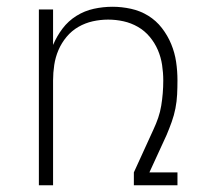

<svg xmlns="http://www.w3.org/2000/svg" viewBox="-20 -548 640 568"><path d="M95 0V-520H137V-415Q148 -441 165 -463.5Q182 -486 206 -501Q230 -516 257.5 -522Q285 -528 313 -528Q340 -528 367.5 -522Q395 -516 418.5 -501.5Q442 -487 459 -465Q476 -443 486.5 -417.5Q497 -392 501 -365Q505 -338 505 -310Q505 -289 504 -268.5Q503 -248 499 -227.5Q495 -207 488 -187.5Q481 -168 473 -149L422 -38H505V0H376V-38L434 -165Q442 -182 448 -199.5Q454 -217 457 -235.5Q460 -254 461.5 -272.5Q463 -291 463 -310Q463 -333 459.5 -356Q456 -379 447 -400Q438 -421 423 -439Q408 -457 388 -468.5Q368 -480 345.5 -485Q323 -490 300 -490Q277 -490 254.5 -485Q232 -480 212 -468.5Q192 -457 177 -439Q162 -421 153 -400Q144 -379 140.5 -356Q137 -333 137 -310V0Z"/></svg>

Font: Iosevka Extralight Extended
Style: Regular
Weight: 200
Width: 7
Monospace: yes
Designer: Belleve Invis
Foundry: Belleve Invis
Version: Version 32.5.0; ttfautohint (v1.8.4)